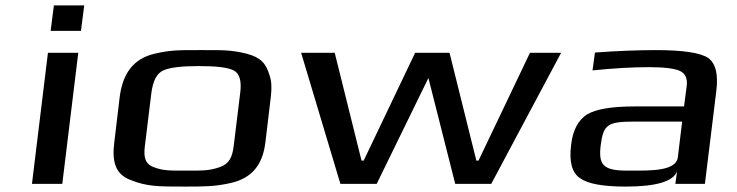

<svg xmlns="http://www.w3.org/2000/svg" viewBox="-20 -679 2721 709"><path d="M279 -565 291 -659H179L167 -565ZM210 0 269 -484H157L98 0Z M980 -321C984 -353 983 -380 975 -402C962 -445 943 -467 890 -481C832 -495 802 -494 723 -494C644 -494 613 -495 552 -481C470 -462 433 -405 422 -321L402 -153C393 -82 406 -35 463 -14C523 10 565 10 661 10C737 10 772 10 831 -3C912 -21 950 -72 960 -153ZM843 -140C838 -100 827 -74 792 -62C752 -48 727 -49 668 -49C608 -49 583 -48 547 -62C515 -74 510 -100 515 -140L539 -336C545 -381 559 -408 583 -419C607 -430 651 -435 715 -435C779 -435 822 -430 843 -419C864 -408 873 -381 867 -336Z M2052 -484H1937L1747 -86H1739L1640 -484H1513L1323 -86H1315L1216 -484H1092L1237 0H1371L1562 -391L1661 0H1794Z M2583 0 2625 -342C2633 -404 2623 -445 2595 -465C2567 -484 2503 -494 2402 -494C2335 -494 2259 -491 2177 -485L2168 -419C2245 -427 2316 -431 2377 -431C2434 -431 2471 -426 2491 -417C2510 -408 2519 -390 2516 -363L2506 -286H2324C2238 -286 2180 -276 2147 -256C2115 -235 2095 -198 2089 -144C2081 -82 2092 -41 2122 -21C2151 0 2207 10 2291 10C2403 10 2466 -9 2480 -46L2474 0ZM2198 -141C2208 -220 2223 -230 2325 -230H2499L2483 -98C2477 -47 2381 -49 2317 -49H2294C2206 -49 2190 -72 2198 -141Z"/></svg>

Font: Gamestation Extended
Style: Italic
Weight: 400
Width: 7
Designer: Jonas Hecksher
Foundry: Jonas Hecksher, Playtypeª, e-types AS
Version: Version 1.003